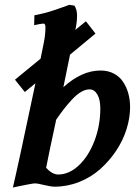

<svg xmlns="http://www.w3.org/2000/svg" viewBox="-20 -790 594 815"><path d="M85.4 -399.4 43.5 -451.7 152.3 -541Q164.6 -602.1 165.5 -606.4Q172.9 -642.1 172.9 -673.8Q172.9 -689.9 165 -689.9Q155.3 -689.9 125 -683.1L126 -725.1Q156.7 -731 179.4 -737.3Q202.1 -743.7 234.1 -755.1Q266.1 -766.6 274.4 -769.5L295.9 -766.1Q307.1 -750 307.1 -723.1Q307.1 -695.8 299.8 -663.1L344.7 -699.7L385.3 -647.5L277.3 -558.1Q276.4 -552.2 265.6 -501Q254.9 -449.7 249 -419.9Q327.1 -490.7 406.7 -490.7Q439 -490.7 463.6 -477.5Q488.3 -464.4 502.9 -441.9Q517.6 -419.4 524.9 -392.6Q532.2 -365.7 532.2 -335.4Q532.2 -289.6 517.1 -241.5Q502 -193.4 472.9 -149.9Q443.8 -106.4 405.5 -72.3Q367.2 -38.1 316.7 -17.8Q266.1 2.4 211.9 2.4Q196.8 2.4 167.5 -4.6Q138.2 -11.7 129.4 -11.7Q123.5 -11.7 99.9 -7.3Q76.2 -2.9 55.7 1.5L34.7 5.9Q55.7 -82 130.4 -436.5ZM215.3 -277.3 218.3 -280.8Q187.5 -139.2 175.8 -77.6Q201.7 -49.3 227.1 -49.3Q273.4 -49.3 314.7 -88.1Q356 -127 380.9 -191.9Q405.8 -256.8 405.8 -329.6Q405.8 -367.2 393.3 -388.9Q380.9 -410.6 359.9 -410.6Q342.3 -410.6 323.2 -399.2Q304.2 -387.7 284.4 -366.2Q264.6 -344.7 249.5 -325Q234.4 -305.2 215.3 -277.3Z"/></svg>

Font: Flanker
Style: Bold Italic
Weight: 700
Italic angle: -12°
Designer: Flanker
Version: Version 2.000